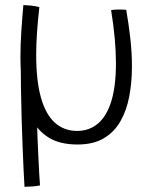

<svg xmlns="http://www.w3.org/2000/svg" viewBox="-20 -547 629 756"><path d="M76.5 188.5Q75 165 73 124.2Q71 83.5 69 31.2Q67 -21 65.2 -80.2Q63.5 -139.5 62.5 -201Q61.5 -262.5 61.5 -321L122.5 -331Q122.5 -268 122.8 -217.2Q123 -166.5 124.2 -117.5Q125.5 -68.5 127.5 -10.5Q129 24.5 130.8 64.8Q132.5 105 134.5 137.5Q136.5 170 137.5 183Q124 186 107.2 187.2Q90.5 188.5 76.5 188.5ZM417.5 -507Q421.5 -508 429.8 -508.8Q438 -509.5 447 -509.5Q454.5 -509.5 463.5 -509.2Q472.5 -509 477 -508.5Q486.5 -454 493 -397.2Q499.5 -340.5 499.5 -285.5Q499.5 -223 489 -167.5Q478.5 -112 454 -69.2Q429.5 -26.5 388.2 -2.2Q347 22 285 22Q216 22 172 -5.2Q128 -32.5 103.8 -80.5Q79.5 -128.5 70 -190.2Q60.5 -252 60.5 -321Q60.5 -372.5 64 -425Q67.5 -477.5 72 -527Q77.5 -527 86.2 -526.2Q95 -525.5 102 -525Q111 -524 119.8 -522.5Q128.5 -521 135 -519Q129 -467 125.8 -420Q122.5 -373 122.5 -331Q122.5 -228 141.5 -161.8Q160.5 -95.5 196.5 -63.5Q232.5 -31.5 283.5 -31.5Q331.5 -31.5 365.8 -60.5Q400 -89.5 418.2 -148.2Q436.5 -207 436.5 -298Q436.5 -343.5 431.8 -396Q427 -448.5 417.5 -507Z"/></svg>

Font: Grandstander Thin ExtraLight
Style: Regular
Weight: 250
Version: Version 1.200